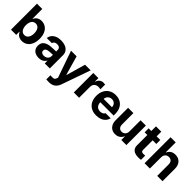

<svg xmlns="http://www.w3.org/2000/svg" viewBox="272 -2101 3694 3694"><g transform="rotate(45 2119.0 -254.0)"><path d="M59.9 -707H204.1V-441.3H208.7Q210.3 -443.8 211.3 -446.1Q212.2 -448.4 213.2 -450.9Q226.7 -476 245.1 -494.5Q263.4 -513 291.9 -525Q320.3 -537.1 359.3 -537.1Q419.6 -537.1 468.7 -506.4Q517.7 -475.7 546.6 -414.2Q575.4 -352.8 575.4 -264.8Q575.4 -178.9 547.1 -116.9Q518.8 -55 470 -23.2Q421.2 8.5 359.2 8.5Q320.8 8.5 291.3 -4Q261.9 -16.5 243.3 -35.3Q224.8 -54.1 211.7 -78.3L208.7 -84.4H201.7V0H59.9ZM313.9 -107Q350 -107 375.5 -127Q401.1 -147 414.2 -182.8Q427.4 -218.5 427.4 -265.6Q427.4 -312.3 414.4 -347.6Q401.5 -382.9 375.9 -402.3Q350.4 -421.6 313.9 -421.6Q278.2 -421.6 253 -402.7Q227.9 -383.8 214.5 -348.7Q201.1 -313.6 201.1 -265.6Q201.1 -217.7 214.5 -181.9Q227.9 -146.2 253.3 -126.6Q278.6 -107 313.9 -107Z M910.2 -225.3 863.4 -221.4Q824.8 -218 802.9 -200.2Q781 -182.4 781 -152.6Q781 -133 791 -119.1Q801 -105.2 819.2 -98Q837.4 -90.7 860.2 -90.7Q892.9 -90.7 918.3 -103.8Q943.8 -116.9 958.1 -139.5Q972.3 -162.1 972.3 -189.6L971.2 -360.7Q971.2 -383.3 961.6 -399.2Q952 -415.1 932.9 -423.2Q913.8 -431.3 887 -431.3Q850.8 -431.3 827.8 -415.9Q804.7 -400.5 798.8 -372.7H661.2Q666 -419.5 694.1 -456.9Q722.2 -494.3 772.2 -515.7Q822.3 -537.1 890.4 -537.1Q952.3 -537.1 1002.9 -518.2Q1053.5 -499.3 1084.5 -458.9Q1115.6 -418.5 1115.6 -357.3V0H978.4V-73.4H974.5Q961.4 -48.4 940 -30Q918.6 -11.5 888.4 -0.8Q858.2 9.9 819.1 9.9Q767.7 9.9 728.1 -8.2Q688.5 -26.4 665.6 -62.1Q642.8 -97.8 642.8 -148.2Q642.8 -231.2 697.5 -268.7Q752.2 -306.3 839.8 -311.6Q854.6 -313.1 930.3 -316.4L978.2 -318.3L979.2 -229Q959.3 -228.4 910.2 -225.3Z M1217.1 196.7V83.9L1241.5 85.5Q1256.5 85.9 1275.8 85.9Q1293.4 85.9 1305.1 82.9Q1316.7 79.9 1327 69.2Q1337.3 58.5 1345 37.3L1354 15L1163.3 -530.3H1315.3L1426.7 -139.8H1432.5L1544.5 -530.3H1697.6L1490.7 57.9Q1466.7 125.5 1418.8 162.4Q1370.9 199.2 1290.5 199.2Q1247.9 199.2 1217.1 196.7Z M1768.8 -530.3H1908.4V-438.2H1914.3Q1928.4 -486.9 1962.4 -512.4Q1996.4 -538 2041.6 -538Q2064.9 -538 2087.8 -533.2V-404.1Q2078.5 -407.7 2060.1 -409.9Q2041.7 -412.1 2025.9 -412.1Q1993.8 -412.1 1968.2 -398.2Q1942.7 -384.3 1927.8 -359Q1913 -333.8 1913 -301.4V0H1768.8Z M2119.8 -262.4Q2119.8 -344 2151.7 -406.4Q2183.6 -468.9 2241.7 -503Q2299.8 -537.1 2376.6 -537.1Q2448.2 -537.1 2504.4 -507.1Q2560.5 -477.2 2592.8 -416.5Q2625 -355.8 2625 -268.6V-227.9H2178.9V-318.5H2488.6Q2488.6 -350.8 2474.6 -375.7Q2460.7 -400.7 2435.7 -415Q2410.7 -429.2 2378.8 -429.2Q2345.2 -429.2 2318.9 -413.7Q2292.6 -398.2 2277.7 -371.5Q2262.9 -344.8 2262.3 -313V-228.1Q2262.3 -188.3 2277.3 -158.7Q2292.3 -129.1 2320 -113.4Q2347.7 -97.7 2384.4 -97.7Q2408.6 -97.7 2428.6 -104.7Q2448.6 -111.6 2462.6 -123.1Q2476.7 -134.6 2483.7 -150.6H2621.6Q2611.1 -102.2 2579.3 -65.9Q2547.6 -29.5 2497 -9.7Q2446.4 10.2 2382.2 10.2Q2302 10.2 2242.8 -22.9Q2183.6 -56.1 2151.7 -117.6Q2119.8 -179.1 2119.8 -262.4Z M3056 -530.3H3199.8V0H3061.5V-95.9H3055.7Q3036.8 -48.5 2995.3 -20.8Q2953.8 6.8 2895.1 6.8Q2842.1 6.8 2801.6 -17.3Q2761.1 -41.4 2738.6 -86.6Q2716.1 -131.8 2716.1 -192.8V-530.3H2860.3V-218Q2860.3 -187 2871.6 -163.9Q2883 -140.8 2904.1 -128.3Q2925.2 -115.7 2952.9 -115.7Q2980.7 -115.7 3004.2 -128.5Q3027.7 -141.3 3041.8 -166.5Q3056 -191.8 3056 -226.1Z M3592.2 -421.8H3274.9V-530.3H3592.2ZM3492.5 -657.2V-162.8Q3492.5 -142.8 3498.7 -131.2Q3505 -119.7 3516 -115Q3526.9 -110.3 3543 -109.7Q3563.6 -109.2 3599.5 -112.2V1.8Q3566.9 7.4 3523.7 7.4Q3470 7.4 3430.5 -9.1Q3390.9 -25.5 3369.1 -59.3Q3347.3 -93 3347.8 -143V-657.2Z M3838.8 0H3694.6V-707H3834.9V-437.3H3840.7Q3859.7 -484.7 3899.9 -510.9Q3940.2 -537.1 3999.1 -537.1Q4054.8 -537.1 4096.2 -513.2Q4137.5 -489.3 4160 -444.4Q4182.6 -399.5 4182.6 -338V0H4038.3V-312.8Q4038.3 -345.5 4027 -369Q4015.7 -392.4 3994.1 -404.8Q3972.6 -417.1 3942.2 -417.1Q3911.6 -417.1 3888.6 -404.1Q3865.5 -391.1 3852.2 -366.1Q3838.8 -341.2 3838.8 -307.3Z"/></g></svg>

Font: Pretendard GOV Variable
Style: Regular
Weight: 400
Designer: Base glyphs from Inter by Rasmus Andersson; Hangul glyphs from Noto Sans CJK(Source Han Sans) by Jang Soo-young and Kang
Foundry: Kil Hyung-jin
Version: Version 1.307;Glyphs 3.2 (3192)